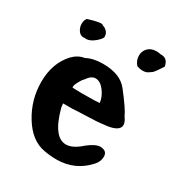

<svg xmlns="http://www.w3.org/2000/svg" viewBox="-171 -857 920 976"><g transform="rotate(30 288.5 -368.5)"><path d="M36 -307Q36 -416 99 -485Q130 -517 167 -522Q206 -543 263 -543Q364 -543 409 -486Q477 -399 490 -367Q508 -342 508 -325Q508 -307 490 -295.5Q472 -284 439.5 -279.5Q407 -275 375 -273Q343 -271 302.5 -270Q262 -269 242 -267H187L189 -246Q229 -93 303 -93Q343 -93 391 -137Q434 -171 462 -171Q502 -170 502 -136Q502 -107 481 -84Q409 -3 299 -3Q264 -3 226 -10Q146 -24 91 -113Q36 -202 36 -307ZM66 -665Q66 -687 77 -699Q78 -699 88.5 -702.5Q99 -706 109 -708.5Q119 -711 131.5 -713.5Q144 -716 151 -716Q161 -716 162 -712Q179 -707 189.5 -695.5Q200 -684 200 -670Q201 -669 201 -667Q201 -654 174 -631.5Q147 -609 124 -609Q118 -609 115 -610Q114 -610 112 -609.5Q110 -609 109 -609Q90 -609 78 -626.5Q66 -644 66 -665ZM186 -363Q186 -359 242 -359Q344 -359 347 -363Q343 -397 319 -428.5Q295 -460 267 -460Q242 -460 220 -427Q209 -417 197.5 -394.5Q186 -372 188 -365ZM399 -671Q399 -697 417 -715.5Q435 -734 466 -734Q478 -734 491 -731H497Q533 -731 541 -687L532 -674Q524 -661 522 -658.5Q520 -656 512.5 -645.5Q505 -635 500 -632Q495 -629 487 -623Q479 -617 470.5 -615Q462 -613 452 -613Q438 -613 420 -619Q399 -641 399 -671Z"/></g></svg>

Font: NaniFont Regular
Style: Regular
Weight: 400
Designer: Nanigashitei
Version: Version 1.036